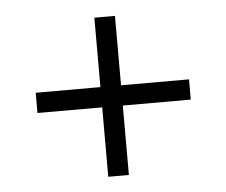

<svg xmlns="http://www.w3.org/2000/svg" viewBox="-40 -605 624 529"><g transform="rotate(-5 272.0 -340.0)"><path d="M484 -312H296V-120H239V-312H60V-368H239V-560H296V-368H484Z"/></g></svg>

Font: Hind Mysuru Light
Style: Regular
Weight: 300
Designer: Manushi Parikh, Hitesh Malaviya
Foundry: Indian Type Foundry
Version: Version 0.703;PS 1.0;hotconv 1.0.86;makeotf.lib2.5.63406